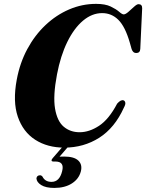

<svg xmlns="http://www.w3.org/2000/svg" viewBox="-20 -732 736 967"><path d="M602.5 -226.5Q609 -224 611 -215.2Q613 -206.5 604 -190Q558 -88 479.8 -38.2Q401.5 11.5 304 11.5Q219 11.5 157.5 -28Q96 -67.5 69.8 -144Q43.5 -220.5 64.5 -331.5Q80 -415 117.5 -484.8Q155 -554.5 209 -605.5Q263 -656.5 328.2 -684.5Q393.5 -712.5 464 -712.5Q510 -712.5 537.5 -699.2Q565 -686 580 -672.8Q595 -659.5 603 -659.5Q612 -659.5 626.5 -672.2Q641 -685 655.2 -698Q669.5 -711 677.5 -711Q696.5 -711 696 -690L686.5 -485.5Q685.5 -465 666 -465Q650 -464.5 643 -484.5L634 -516.5Q610.5 -598 576.2 -632Q542 -666 494.5 -666Q443.5 -666 398.2 -628Q353 -590 319 -520.8Q285 -451.5 267 -357Q246.5 -249 257.2 -185.2Q268 -121.5 301 -93.8Q334 -66 381 -66Q429.5 -66 479 -98.5Q528.5 -131 570 -210Q589 -231.5 602.5 -226.5ZM305 -4.5H333L280 57Q290 56.5 303.5 56.5Q353.5 56.5 374.8 77Q396 97.5 387 132Q377 169.5 341.8 192Q306.5 214.5 253.5 214.5Q210.5 214.5 187.5 200Q164.5 185.5 163.5 166Q166 152 179 151Q187.5 149.5 194 157.5Q207 184 239.5 184Q280 184 293 130Q305.5 81.5 259 81.5H248.5Q240.5 81.5 239.8 76.8Q239 72 245 65Z"/></svg>

Font: Fraunces 72pt S000
Style: Bold Italic
Weight: 700
Italic angle: -16°
Version: Version 1.000; ttfautohint (v1.8.3)